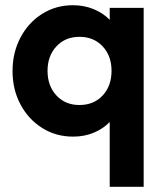

<svg xmlns="http://www.w3.org/2000/svg" viewBox="-20 -513 628 735"><path d="M260 10Q194 10 141.5 -23Q89 -56 58.5 -113Q28 -170 28 -241Q28 -312 58.5 -369.5Q89 -427 141.5 -460Q194 -493 259 -493Q302 -493 338.5 -478Q375 -463 400 -437V-483H530V202H400V-46Q375 -20 339 -5Q303 10 260 10ZM284 -111Q339 -111 373 -147.5Q407 -184 407 -242Q407 -299 373 -335.5Q339 -372 284 -372Q230 -372 196 -335.5Q162 -299 162 -242Q162 -184 196 -147.5Q230 -111 284 -111Z"/></svg>

Font: Outfit Semi Bold
Style: Regular
Weight: 600
Designer: Rodrigo Fuenzalida
Foundry: fragTYPE
Version: Version 1.000